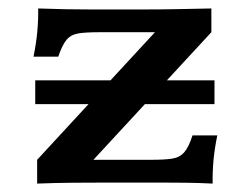

<svg xmlns="http://www.w3.org/2000/svg" viewBox="-20 -436 591 456"><path d="M68.2 0V-56.5L348 -359.5H215.7Q185 -359.5 167 -356.8Q149.1 -354.1 138.5 -342Q128 -329.9 118.4 -301.4H59.6Q66 -333 68.5 -360.2Q71.1 -387.5 70.7 -415.9Q103 -414.7 134.8 -414.1Q166.6 -413.5 198.6 -413.5H215.7H314.8Q359.9 -413.5 401 -414.3Q442.1 -415.1 482 -415.9V-359.5L201.9 -56.5H340Q370.7 -56.5 388.6 -59.2Q406.6 -61.9 417.5 -74.3Q428.5 -86.8 437.2 -114.5H496.1Q489.7 -83.4 487.1 -55.9Q484.6 -28.5 485 0Q453 -1.6 421.2 -2Q389.5 -2.4 357.1 -2.4H340H240.8Q198.1 -2.4 153.7 -2Q109.3 -1.6 68.2 0ZM63.7 -188.7V-245.2H489.4V-188.7Z"/></svg>

Font: Playfair 5pt SemiExpanded Light
Style: Regular
Weight: 300
Width: 6
Designer: Claus Eggers Sørensen
Foundry: Claus Eggers Sørensen
Version: Version 2.203